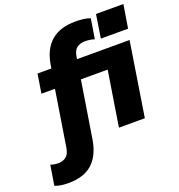

<svg xmlns="http://www.w3.org/2000/svg" viewBox="-268 -877 1152 1239"><g transform="rotate(-20 308.0 -257.5)"><path d="M505 -580H692L718 -740H530ZM318 -526Q325 -568 348 -583.5Q371 -599 401 -599Q438 -599 467 -589L489 -725Q469 -734 440.5 -737Q412 -740 387 -740Q178 -740 143 -533L139 -508H44L23 -377H116L55 6Q48 49 25.5 65.5Q3 82 -25 82Q-55 82 -80 73L-102 210Q-82 218 -58.5 221.5Q-35 225 -11 225Q98 225 156.5 171Q215 117 232 12L294 -377H478L418 0H596L676 -508H315Z"/></g></svg>

Font: Winston ExtraBold
Style: Italic
Weight: 800
Italic angle: -9°
Designer: Original fonts by Vernon Adams / Changes by Cristiano Sobral
Foundry: Original fonts by Vernon Adams / Changes by Cristiano Sobral
Version: Version 2.503;July 17, 2020;FontCreator 13.0.0.2655 64-bit